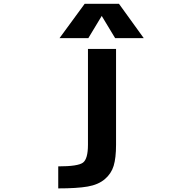

<svg xmlns="http://www.w3.org/2000/svg" viewBox="-20 -784 1040 1022"><path d="M290 218.8V101.6Q395.5 101.6 421.9 81.5Q448.2 61.5 448.2 -13.7V-523.4H597.7V-13.7Q597.7 56.6 585 98.6Q572.3 140.6 537.6 169.9Q502.9 199.2 446.3 209Q389.6 218.8 290 218.8ZM521.5 -699.2 450.2 -581.1H296.9L430.7 -763.7H613.3L745.1 -581.1H592.8Z"/></svg>

Font: Gen Shin Gothic Monospace Bold
Style: Bold
Weight: 700
Designer: [Source Han Sans]
Ryoko NISHIZUKA  (kana & ideographs); Paul D. Hunt (Latin, Greek & Cyrillic); Wenlong ZHANG  (bopomofo
Version: Version 1.002.20150607